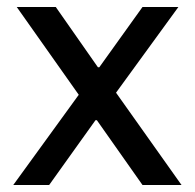

<svg xmlns="http://www.w3.org/2000/svg" viewBox="-20 -531 559 551"><path d="M140 -511 261 -338H265L389 -511H492L313 -265L501 0H389L258 -186H254L121 0H18L206 -259L28 -511Z"/></svg>

Font: Chivo
Style: Regular
Weight: 400
Designer: Hector Gatti
Foundry: Omnibus-Type
Version: Version 1.007;PS 001.007;hotconv 1.0.88;makeotf.lib2.5.64775